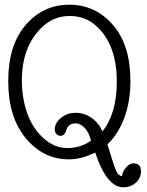

<svg xmlns="http://www.w3.org/2000/svg" viewBox="-20 -668 625 817"><path d="M505 129Q434 129 385 -19Q327 10 273 10Q164 10 89.5 -80Q15 -170 15 -323Q15 -476 89.5 -562Q164 -648 275 -648Q386 -648 460.5 -562Q535 -476 535 -324Q535 -234 508 -164Q481 -94 437 -54L453 -3Q473 64 482.5 72.5Q492 81 499 82Q501 62 516.5 44.5Q532 27 548 27Q580 27 580 61Q580 89 558.5 109Q537 129 505 129ZM389 -558Q342 -600 277 -600Q212 -600 164 -557Q73 -475 73 -325Q73 -253 95 -188.5Q117 -124 164 -81Q211 -38 266.5 -38Q322 -38 367 -69Q360 -103 341 -123Q322 -143 303 -143Q271 -143 263 -116.5Q255 -90 238 -90Q228 -90 220.5 -97.5Q213 -105 213 -118Q213 -144 239 -166Q265 -188 302 -188Q339 -188 369.5 -166.5Q400 -145 416 -109Q477 -185 477 -321Q477 -479 389 -558Z"/></svg>

Font: Glass Antiqua
Style: Regular
Weight: 400
Version: 1.001